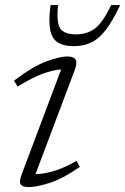

<svg xmlns="http://www.w3.org/2000/svg" viewBox="-20 -752 510 782"><path d="M69.5 -45 229 -469Q197.5 -467.5 154.8 -452Q112 -436.5 51.5 -399.5L37 -423.5Q116.5 -483.5 170.8 -502.8Q225 -522 253 -522Q280.5 -522 288 -509.5Q295.5 -497 284.5 -467L124.5 -42.5Q155.5 -43 196.5 -54.5Q237.5 -66 292 -96.5L305 -72Q231 -21.5 178.5 -5.8Q126 10 97 10Q71.5 10 64.2 -1.2Q57 -12.5 69.5 -45ZM288.5 -612Q335.5 -612 367.5 -636.8Q399.5 -661.5 433 -731.5H469.5Q439 -666.5 411 -630.2Q383 -594 351.8 -579Q320.5 -564 280 -564Q215.5 -564 194.5 -601.2Q173.5 -638.5 186 -731.5H216.5Q209 -661 225.2 -636.5Q241.5 -612 288.5 -612Z"/></svg>

Font: Newsreader 6pt Light
Style: Italic
Weight: 300
Italic angle: -17°
Designer: Hugues Gentile
Foundry: Production Type
Version: Version 1.003; ttfautohint (v1.8.3)